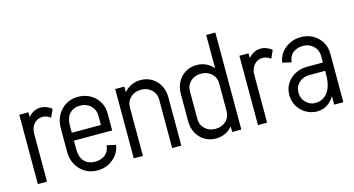

<svg xmlns="http://www.w3.org/2000/svg" viewBox="-78 -1011 2465 1338"><g transform="rotate(-15 1154.5 -342.0)"><path d="M60 0V-500H126V0ZM87 -345Q87 -392 104 -429.5Q121 -467 150 -488.5Q179 -510 215 -510L211 -444Q174 -444 150 -416Q126 -388 126 -345ZM269 -422Q259 -432 242.5 -438Q226 -444 211 -444L215 -510Q238 -510 258.5 -501.5Q279 -493 295 -480Z M321 -227V-284H657V-227ZM485 16V-47H489V16ZM315 -164V-335H381V-164ZM591 -284V-350H657V-284ZM657 -350H591Q591 -394 561 -423Q531 -452 486 -452V-515Q535 -515 573.5 -493.5Q612 -472 634.5 -434.5Q657 -397 657 -350ZM593 -137 657 -123Q652 -84 628.5 -52.5Q605 -21 568.5 -2.5Q532 16 488 16V-47Q528 -47 558 -69Q588 -91 593 -137ZM315 -335Q315 -387 337.5 -427.5Q360 -468 398.5 -491.5Q437 -515 486 -515V-452Q437 -452 409 -421.5Q381 -391 381 -335ZM315 -164H381Q381 -109 409 -78Q437 -47 486 -47V16Q437 16 398.5 -7.5Q360 -31 337.5 -71.5Q315 -112 315 -164Z M752 0V-500H818V0ZM1029 0V-350H1095V0ZM1029 -350Q1029 -393 999 -421Q969 -449 924 -449L938 -515Q983 -515 1018.5 -493.5Q1054 -472 1074.5 -434.5Q1095 -397 1095 -350ZM780 -350Q780 -397 801 -434.5Q822 -472 857.5 -493.5Q893 -515 938 -515L924 -449Q878 -449 848 -421Q818 -393 818 -350Z M1528 -499H1462V-700H1528ZM1462 0V-500H1528V0ZM1185 -150V-350H1251V-150ZM1251 -350H1185Q1185 -397 1205.5 -434.5Q1226 -472 1261.5 -493.5Q1297 -515 1342 -515L1356 -449Q1311 -449 1281 -421Q1251 -393 1251 -350ZM1500 -350H1462Q1462 -393 1432 -421Q1402 -449 1356 -449L1342 -515Q1387 -515 1423 -493.5Q1459 -472 1479.5 -434.5Q1500 -397 1500 -350ZM1251 -150Q1251 -107 1281 -79Q1311 -51 1356 -51L1342 15Q1297 15 1261.5 -6.5Q1226 -28 1205.5 -65.5Q1185 -103 1185 -150ZM1500 -150Q1500 -103 1479.5 -65.5Q1459 -28 1423 -6.5Q1387 15 1342 15L1356 -51Q1402 -51 1432 -79Q1462 -107 1462 -150Z M1648 0V-500H1714V0ZM1675 -345Q1675 -392 1692 -429.5Q1709 -467 1738 -488.5Q1767 -510 1803 -510L1799 -444Q1762 -444 1738 -416Q1714 -388 1714 -345ZM1857 -422Q1847 -432 1830.5 -438Q1814 -444 1799 -444L1803 -510Q1826 -510 1846.5 -501.5Q1867 -493 1883 -480Z M2198 0V-350H2264V0ZM2073 15V-45Q2113 -45 2140.5 -65Q2168 -85 2183 -123.5Q2198 -162 2198 -215H2236Q2236 -147 2215 -95Q2194 -43 2157.5 -14Q2121 15 2073 15ZM2073 15Q2030 15 1993.5 -6Q1957 -27 1935 -63.5Q1913 -100 1913 -145H1979Q1979 -102 2008 -73.5Q2037 -45 2073 -45ZM1913 -145Q1913 -191 1935.5 -226.5Q1958 -262 1996.5 -283Q2035 -304 2083 -304V-244Q2039 -244 2009 -216Q1979 -188 1979 -145ZM2083 -244V-304H2251V-244ZM2198 -215V-351H2236V-215ZM2264 -350H2198Q2198 -394 2168 -423Q2138 -452 2093 -452V-515Q2142 -515 2180.5 -493.5Q2219 -472 2241.5 -434.5Q2264 -397 2264 -350ZM1988 -362 1924 -376Q1929 -416 1952.5 -447Q1976 -478 2013 -496.5Q2050 -515 2093 -515V-452Q2053 -452 2023 -430.5Q1993 -409 1988 -362Z"/></g></svg>

Font: Akshar Light
Style: Regular
Weight: 300
Designer: Tall Chai
Foundry: Tall Chai
Version: Version 1.100